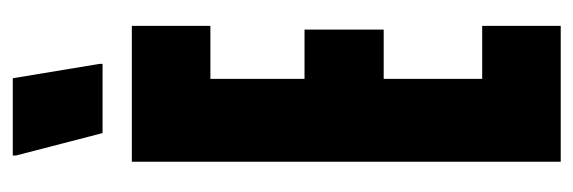

<svg xmlns="http://www.w3.org/2000/svg" viewBox="-326 -594 919 308"><g transform="rotate(-90 134.0 -439.5)"><path d="M29 0V-688H247V-562H162V-411H241V-284H162V-126H247V0ZM75 -735 39 -874V-879H163L186 -740V-735Z"/></g></svg>

Font: Saira Ultra Condensed Black
Style: Regular
Weight: 900
Width: 1
Designer: Hector Gatti with collaboration of the Omnibus-Type team
Foundry: Omnibus-Type
Version: Version 1.001; ttfautohint (v1.8)